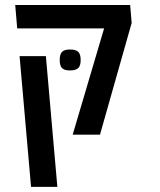

<svg xmlns="http://www.w3.org/2000/svg" viewBox="-20 -629 640 770"><path d="M397.5 -515H49L41 -609H502L508 -537L381 -89H271.5ZM58.5 -404H164L210 120.5H104.5ZM219.5 -388.5Q219.5 -411.5 228.8 -421Q238 -430.5 260.5 -430.5Q284 -430.5 293.8 -421Q303.5 -411.5 303.5 -388.5Q303.5 -365.5 293.8 -356Q284 -346.5 260.5 -346.5Q238 -346.5 228.8 -356Q219.5 -365.5 219.5 -388.5Z"/></svg>

Font: JuliaMono Medium
Style: Italic
Weight: 500
Italic angle: -9°
Monospace: yes
Designer: cormullion
Foundry: corm
Version: Version 0.054; ttfautohint (v1.8.4)